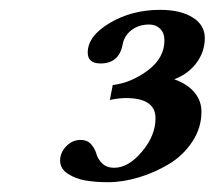

<svg xmlns="http://www.w3.org/2000/svg" viewBox="-20 -729 436 390"><path d="M102.1 -402.8Q102.1 -418.9 114.5 -431.9Q127 -444.8 144 -444.8Q157.2 -444.8 165 -436Q172.9 -427.2 175.8 -416.5Q178.7 -405.8 187.7 -397Q196.8 -388.2 211.9 -388.2Q240.7 -388.2 268.3 -420.9Q295.9 -453.6 295.9 -488.8Q295.9 -529.8 235.8 -529.8Q220.7 -529.8 203.1 -525.9L209 -556.2Q247.1 -561 280.5 -586.2Q314 -611.3 314 -647Q314 -662.1 305.2 -670.7Q296.4 -679.2 283.2 -679.2Q262.2 -679.2 247.3 -668Q232.4 -656.7 229 -638.2Q221.7 -600.1 184.1 -600.1Q158.2 -600.1 158.2 -622.1Q158.2 -655.8 203.1 -682.4Q248 -709 305.2 -709Q346.7 -709 371.3 -693.6Q396 -678.2 396 -651.9Q396 -624 379.4 -601.6Q362.8 -579.1 334 -567.9Q360.4 -558.6 374.8 -541.5Q389.2 -524.4 389.2 -502Q389.2 -469.2 370.6 -441.2Q352.1 -413.1 323.2 -395.8Q294.4 -378.4 262 -368.7Q229.5 -358.9 199.2 -358.9Q174.3 -358.9 154.1 -362.3Q133.8 -365.7 117.9 -376Q102.1 -386.2 102.1 -402.8Z"/></svg>

Font: Common Serif
Style: Bold Italic
Weight: 700
Italic angle: -12°
Designer: Philipp H. Poll, Khaled Hosny
Foundry: Stefan Peev, Context Ltd.
Version: Version 1.026